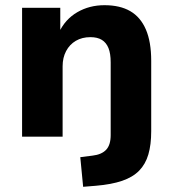

<svg xmlns="http://www.w3.org/2000/svg" viewBox="-20 -526 664 739"><path d="M300 193 289 79 336 73Q371 69 388.5 50.5Q406 32 406 -6V-286Q406 -320 397.5 -341Q389 -362 372 -372.5Q355 -383 328 -383Q296 -383 272 -369Q248 -355 234.5 -329.5Q221 -304 221 -271V0H65V-496H212V-401H207Q231 -452 277.5 -479Q324 -506 382 -506Q442 -506 481.5 -483Q521 -460 541.5 -412.5Q562 -365 562 -292V-21Q562 31 551 68.5Q540 106 515.5 131Q491 156 450 170Q409 184 349 189Z"/></svg>

Font: Nunito Sans 10pt ExtraBold
Style: Regular
Weight: 800
Designer: Vernon Adams
Foundry: Vernon Adams
Version: Version 3.101;gftools[0.9.27]